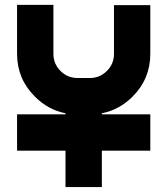

<svg xmlns="http://www.w3.org/2000/svg" viewBox="-20 -754 675 774"><path d="M439.5 -537.1V-733.4H585.9V-537.1Q585.9 -436 514.6 -364.7Q460.9 -311 390.6 -297.4V-293H585.9V-146.5H390.6V0H244.1V-146.5H48.8V-293H244.1V-297.4Q173.8 -311 120.6 -364.7Q48.8 -436 48.8 -537.1V-734.4H195.3V-537.1Q195.3 -496.6 223.9 -468Q252.4 -439.5 293 -439.5H341.8Q382.3 -439.5 410.9 -468Q439.5 -496.6 439.5 -537.1Z"/></svg>

Font: Audex
Style: Regular
Weight: 400
Designer: GGBotNet
Foundry: GGBotNet
Version: 1.00